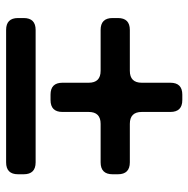

<svg xmlns="http://www.w3.org/2000/svg" viewBox="-14 -700 631 644"><g transform="rotate(90 302.0 -377.5)"><path d="M80 -399H217Q257 -399 257 -359V-271Q257 -231 297 -231H315Q355 -231 355 -271V-359Q355 -399 395 -399H524Q564 -399 564 -439V-457Q564 -497 524 -497H395Q355 -497 355 -537V-633Q355 -673 315 -673H297Q257 -673 257 -633V-537Q257 -497 217 -497H80Q40 -497 40 -457V-439Q40 -399 80 -399ZM80 -82H524Q564 -82 564 -122V-141Q564 -181 524 -181H413H80Q40 -181 40 -141V-122Q40 -82 80 -82Z"/></g></svg>

Font: WDXL Lubrifont SC
Style: Regular
Weight: 400
Designer: [WDXL Lubrifont] Copyright 2020-2022 (c) NightFurySL2001, Skr-ZERO; [ZCOOL QingKe HuangYou] Copyright 2018-2022 (c) The 
Version: Version 2.001;hotconv 1.1.1;makeotfexe 2.6.0